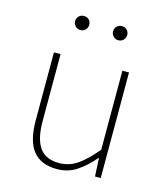

<svg xmlns="http://www.w3.org/2000/svg" viewBox="-103 -747 731 840"><g transform="rotate(15 262.0 -327.0)"><path d="M232 12Q159 12 123.5 -32.5Q88 -77 88 -170V-478H118V-174Q118 -95 145.5 -55.5Q173 -16 234 -16Q279 -16 316 -41Q353 -66 398 -120V-478H428V0H402L398 -82H396Q360 -40 321 -14Q282 12 232 12ZM174 -602Q161 -602 151.5 -611.5Q142 -621 142 -634Q142 -648 151.5 -657Q161 -666 174 -666Q188 -666 197 -657Q206 -648 206 -634Q206 -621 197 -611.5Q188 -602 174 -602ZM346 -602Q333 -602 323.5 -611.5Q314 -621 314 -634Q314 -648 323.5 -657Q333 -666 346 -666Q360 -666 369 -657Q378 -648 378 -634Q378 -621 369 -611.5Q360 -602 346 -602Z"/></g></svg>

Font: Source Sans 3 ExtraLight ExtraLight
Style: Regular
Weight: 250
Version: Version 3.052;hotconv 1.1.0;makeotfexe 2.6.0